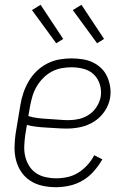

<svg xmlns="http://www.w3.org/2000/svg" viewBox="-20 -771 540 799"><path d="M213 8Q184 8 156.5 2Q129 -4 106.5 -18.5Q84 -33 69 -55Q54 -77 47 -103.5Q40 -130 40.5 -158.5Q41 -187 45 -215L65 -335Q69 -360 77.5 -385Q86 -410 99.5 -433Q113 -456 132.5 -475Q152 -494 176.5 -506.5Q201 -519 226.5 -523.5Q252 -528 276 -528Q300 -528 323 -524.5Q346 -521 366 -511.5Q386 -502 401.5 -487Q417 -472 426 -452Q435 -432 438.5 -409Q442 -386 438 -363Q433 -334 415.5 -308Q398 -282 372 -265.5Q346 -249 317 -242.5Q288 -236 259 -236Q238 -236 216.5 -237.5Q195 -239 174.5 -240Q154 -241 132.5 -243.5Q111 -246 92 -251L85 -209Q82 -187 81 -164Q80 -141 85 -120Q90 -99 101 -81Q112 -63 129.5 -51Q147 -39 169 -34Q191 -29 213 -29Q237 -29 260.5 -34Q284 -39 305 -52Q326 -65 343.5 -84Q361 -103 372 -125L406 -108Q391 -82 371 -59Q351 -36 325 -20.5Q299 -5 270 1.5Q241 8 213 8ZM266 -271Q287 -271 309 -276Q331 -281 350.5 -294Q370 -307 382.5 -327Q395 -347 399 -368Q403 -395 395.5 -419.5Q388 -444 370.5 -461Q353 -478 328 -484.5Q303 -491 277 -491Q256 -491 235 -487Q214 -483 194.5 -472.5Q175 -462 159 -445.5Q143 -429 132 -410Q121 -391 115 -370.5Q109 -350 105 -329L98 -288Q117 -282 138.5 -279.5Q160 -277 181 -276Q202 -275 223.5 -273Q245 -271 266 -271ZM384 -591 283 -729 319 -751 413 -609ZM214 -591 113 -729 149 -751 243 -609Z"/></svg>

Font: Iosevka Curly Slab Extralight
Style: Italic
Weight: 200
Italic angle: -9°
Monospace: yes
Designer: Belleve Invis
Foundry: Belleve Invis
Version: Version 22.1.2; ttfautohint (v1.8.4)